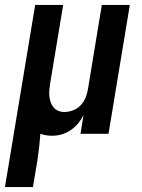

<svg xmlns="http://www.w3.org/2000/svg" viewBox="-53 -540 573 775"><path d="M-33 215 89 -520H202L150 -207Q148 -194 146.5 -180.5Q145 -167 146 -154Q147 -141 151 -129Q155 -117 162.5 -107.5Q170 -98 181.5 -93Q193 -88 206 -88Q224 -88 241.5 -94.5Q259 -101 272 -114.5Q285 -128 292 -145Q299 -162 302 -180L358 -520H471L385 0H272L284 -75Q275 -57 262 -41.5Q249 -26 232 -14.5Q215 -3 196 2.5Q177 8 158 8Q145 8 133 6Q121 4 110 0Q108 27 105 54Q102 81 98 107L80 215Z"/></svg>

Font: Iosevka Oblique
Style: Bold
Weight: 700
Italic angle: -9°
Monospace: yes
Designer: Belleve Invis
Foundry: Belleve Invis
Version: Version 32.5.0; ttfautohint (v1.8.4)